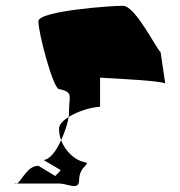

<svg xmlns="http://www.w3.org/2000/svg" viewBox="-20 -691 620 660"><path d="M30 -60H38C35 -59 33 -58 30 -60ZM38 -60H185C212 -60 252 -34 252 -72C252 -122 298 -128 269 -134C236 -141 204 -172 190 -209C174 -173 152 -143 130 -141L189 -106L170 -86L112 -121C74 -122 54 -68 38 -60ZM112 -618C112 -576 162 -390 182 -385C234 -374 217 -363 217 -302C217 -298 217 -294 216 -289C248 -309 295 -323 324 -324V-424C398 -420 534 -413 548 -404L532 -512C520 -518 446 -671 403 -671C372 -672 112 -654 112 -618ZM183 -249C183 -236 185 -222 190 -209C203 -237 213 -268 216 -289C197 -277 183 -263 183 -249Z"/></svg>

Font: Crazy Punk
Style: Regular
Weight: 400
Version: Version 1